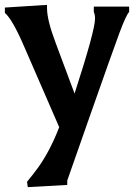

<svg xmlns="http://www.w3.org/2000/svg" viewBox="-27 -513 550 788"><path d="M166 -479Q166 -431 201 -338L279 -129Q363 -388 363 -436V-438Q363 -453 358 -464V-486H503V-464Q490 -450 462.5 -376Q435 -302 343.5 -41.5Q252 219 249 228V246L87 255L84 233Q112 199 130 174Q179 105 216 9L73 -320Q24 -434 -7 -460V-482L166 -493Z"/></svg>

Font: Asul
Style: Bold
Weight: 700
Designer: Mariela Monsalve
Foundry: Mariela Monsalve
Version: Version 1.002